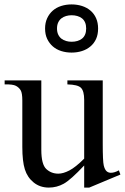

<svg xmlns="http://www.w3.org/2000/svg" viewBox="-20 -834 566 869"><path d="M445 -470V-185Q445 -104 449.5 -85.5Q454 -67 462 -59.5Q470 -52 482 -52Q498 -52 518 -63L525 -44L384 15H361V-85Q300 -20 268.5 -2.5Q237 15 201 15Q161 15 132.5 -8Q104 -31 92.5 -67.5Q81 -104 81 -169V-379Q81 -413 73.5 -425.5Q66 -438 52 -445.5Q38 -453 1 -452V-470H167V-156Q167 -90 189.5 -69Q212 -48 244 -48Q266 -48 294 -62.5Q322 -77 361 -116V-382Q361 -422 346.5 -436.5Q332 -451 285 -452V-470ZM424 -705Q424 -678 415 -658Q406 -638 389.5 -624Q373 -610 351 -603Q329 -596 304 -596Q279 -596 257 -603Q235 -610 219 -624Q203 -638 193.5 -658Q184 -678 184 -705Q184 -731 193.5 -751.5Q203 -772 219 -786Q235 -800 257 -807Q279 -814 304 -814Q329 -814 351 -807Q373 -800 389.5 -786Q406 -772 415 -751.5Q424 -731 424 -705ZM370 -705Q370 -721 365 -732.5Q360 -744 351 -751Q342 -758 330 -761.5Q318 -765 304 -765Q291 -765 279 -761.5Q267 -758 258 -751Q249 -744 243.5 -732.5Q238 -721 238 -705Q238 -689 243.5 -677.5Q249 -666 258 -659Q267 -652 279 -648.5Q291 -645 304 -645Q318 -645 330 -648.5Q342 -652 351 -659Q360 -666 365 -677.5Q370 -689 370 -705Z"/></svg>

Font: MM Taunggyi
Style: Regular
Weight: 400
Designer: Khon Soe Zaw Thu
Version: Version 1.00 July 18, 2016, initial release